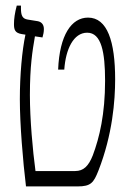

<svg xmlns="http://www.w3.org/2000/svg" viewBox="-20 -667 454 687"><path d="M73 0H258C305 0 315 -13 332 -56C383 -186 392 -308 392 -383C392 -519 364 -604 295 -604C236 -604 193 -542 188 -418H210C215 -491 243 -550 292 -550C343 -550 356 -480 356 -378C356 -259 336 -175 312 -111C297 -73 279 -55 249 -55H107C97 -129 87 -240 87 -327C87 -430 96 -485 105 -537L132 -533C135 -543 137 -553 137 -563C137 -579 129 -588 116 -591L79 -597C60 -600 55 -612 55 -637V-647H40C33 -621 30 -599 30 -581C30 -560 34 -549 58 -545L71 -543C59 -487 51 -399 51 -312C51 -223 62 -90 73 0Z"/></svg>

Font: Noto Serif Hebrew ExtraCondensed Light
Style: Regular
Weight: 300
Width: 2
Designer: Monotype Design Team
Foundry: Monotype Imaging Inc.
Version: Version 2.004